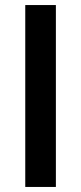

<svg xmlns="http://www.w3.org/2000/svg" viewBox="-20 -740 321 760"><path d="M80 0V-720H201.2V0Z"/></svg>

Font: Vela Sans GX ExtLt
Style: Regular
Weight: 200
Designer: Principal design: Mikhail Sharanda - project Manrope.
Design modification: Ravid Balaliev
Foundry: Mikhail Sharanda
Version: Version 1.001